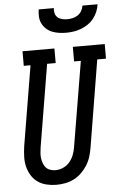

<svg xmlns="http://www.w3.org/2000/svg" viewBox="-63 -998 658 1049"><g transform="rotate(-5 266.5 -473.5)"><path d="M203 8Q176 8 149 1.5Q122 -5 101 -20Q80 -35 66 -58Q52 -81 46 -107Q40 -133 41 -161Q42 -189 46 -217L119 -655H82V-735H257V-655H210L135 -204Q133 -189 131.5 -174Q130 -159 132 -144.5Q134 -130 139 -116Q144 -102 153 -92Q162 -82 176 -77Q190 -72 205 -72Q227 -72 248 -81.5Q269 -91 283.5 -108.5Q298 -126 306 -147Q314 -168 317 -189L395 -655H358V-735H533V-655H485L406 -176Q402 -152 394.5 -128Q387 -104 373.5 -82.5Q360 -61 341 -42.5Q322 -24 299 -12.5Q276 -1 251.5 3.5Q227 8 203 8ZM329 -815Q309 -815 289 -818Q269 -821 251.5 -828Q234 -835 220 -848Q206 -861 197.5 -878Q189 -895 188 -915Q187 -935 190 -955H273Q271 -941 274.5 -927Q278 -913 288 -904Q298 -895 312 -891.5Q326 -888 341 -888Q356 -888 371 -891.5Q386 -895 399 -903.5Q412 -912 420 -926Q428 -940 430 -955H513Q510 -934 502 -914.5Q494 -895 480.5 -878Q467 -861 448.5 -848.5Q430 -836 410 -828.5Q390 -821 369.5 -818Q349 -815 329 -815Z"/></g></svg>

Font: Iosevka Slab Medium
Style: Italic
Weight: 500
Italic angle: -9°
Monospace: yes
Designer: Belleve Invis
Foundry: Belleve Invis
Version: Version 11.1.0; ttfautohint (v1.8.3)